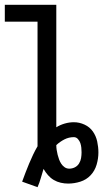

<svg xmlns="http://www.w3.org/2000/svg" viewBox="-28 -755 429 798"><path d="M128 23 64 0Q71 -19 78 -37.5Q85 -56 93 -75Q101 -94 109.5 -112Q118 -130 128 -147V-665H-8V-735H206V-226Q222 -236 241 -241.5Q260 -247 279 -247Q302 -247 323.5 -237Q345 -227 358 -208.5Q371 -190 376 -167Q381 -144 381 -121Q381 -96 373.5 -70.5Q366 -45 348.5 -26.5Q331 -8 306 0Q281 8 255 8Q240 8 224.5 4.5Q209 1 195.5 -7Q182 -15 171.5 -27Q161 -39 153 -53Q147 -34 141.5 -14.5Q136 5 128 23ZM260 -54Q272 -54 283 -59.5Q294 -65 300.5 -75.5Q307 -86 309 -98Q311 -110 311 -122Q311 -131 310 -141Q309 -151 306 -160Q303 -169 296 -177Q289 -185 279 -185Q258 -185 239.5 -175.5Q221 -166 206 -152Q206 -142 207.5 -132Q209 -122 211.5 -112Q214 -102 217.5 -92.5Q221 -83 226.5 -74.5Q232 -66 240.5 -60Q249 -54 260 -54Z"/></svg>

Font: Huly
Style: Regular
Weight: 400
Designer: Belleve Invis
Foundry: Belleve Invis
Version: Version 33.2.5; ttfautohint (v1.8.4)